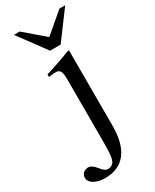

<svg xmlns="http://www.w3.org/2000/svg" viewBox="-296 -733 816 1009"><g transform="rotate(-30 112.0 -228.0)"><path d="M193 -457 188 -460C129 -437 91 -424 32 -406V-390L37 -391C53 -394 67 -394 77 -394C100 -394 109 -377 109 -334V45C109 121 106 146 95 166C89 176 75 184 61 184C46 184 36 177 19 156C1 133 -13 124 -29 124C-52 124 -70 141 -70 163C-70 195 -31 218 23 218C134 218 193 142 193 0ZM294 -674H259L138 -571L18 -674H-17L106 -507H170Z"/></g></svg>

Font: XITS
Style: Regular
Weight: 400
Designer: MicroPress Inc., with final additions and corrections provided by Coen Hoffman, Elsevier (retired)
Version: Version 1.302